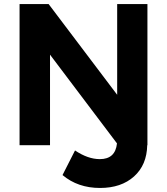

<svg xmlns="http://www.w3.org/2000/svg" viewBox="-20 -720 828 952"><path d="M77 0V-700H221L561 -250V-700H711V0H710Q708 98 644.5 155Q581 212 476 212Q366 212 290 148L352 26Q416 69 475 69Q552 69 560 -9L228 -449V0Z"/></svg>

Font: Trueno
Style: SBd
Weight: 600
Designer: Julieta Ulanovsky
Foundry: Julieta Ulanovsky
Version: Version 3.001b